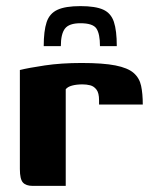

<svg xmlns="http://www.w3.org/2000/svg" viewBox="-20 -608 503 628"><path d="M243 -588Q292 -588 317.5 -576.5Q343 -565 352.5 -536.5Q362 -508 362 -457H307Q307 -497 295.5 -514.5Q284 -532 243 -532Q206 -532 192.5 -514.5Q179 -497 179 -457H123Q123 -507 132.5 -535.5Q142 -564 168 -576Q194 -588 243 -588ZM195 0H87Q65 0 55 -11Q45 -22 45 -55V-379Q73 -386 126.5 -394Q180 -402 247 -402Q317 -402 357.5 -394Q398 -386 417 -369.5Q436 -353 441.5 -327.5Q447 -302 447 -266H304V-280Q304 -304 295.5 -315Q287 -326 275 -329Q263 -332 250 -332Q230 -332 215.5 -328Q201 -324 195 -316Z"/></svg>

Font: r_Genos
Style: Bold
Weight: 700
Designer: Robert E. Leuschke
Foundry: Robert E. Leuschke
Version: Version 2.000;June 29, 2024;FontCreator 14.0.0.2814 32-bit